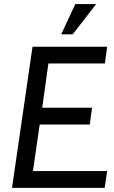

<svg xmlns="http://www.w3.org/2000/svg" viewBox="-20 -908 550 928"><path d="M498 -682.1 486.8 -601.1H213.9L184.1 -387.2H424.8L414.1 -306.2H171.9L139.2 -81.1H498L485.8 0H38.1L137.2 -682.1ZM343.8 -888.2H444.8L331.5 -742.2H275.9Z"/></svg>

Font: Myanmar Pyu Pro
Style: Regular
Weight: 400
Designer: Khon Soe Zaw Thu
Foundry: PaOh Unicode
Version: Version 2.00 April 29, 2017